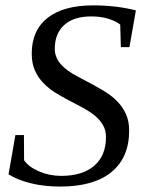

<svg xmlns="http://www.w3.org/2000/svg" viewBox="-20 -682 540 712"><path d="M37.1 -181.2H68.8L69.3 -87.9Q85.4 -63.5 124.3 -46.6Q163.1 -29.8 206.5 -29.8Q286.6 -29.8 329.8 -67.6Q373 -105.5 373 -173.3Q373 -199.7 361.3 -219.2Q349.6 -238.8 330.1 -254.4Q310.5 -270 285.9 -283.2Q261.2 -296.4 235.4 -309.8Q209.5 -323.2 184.8 -338.6Q160.2 -354 140.6 -374.3Q121.1 -394.5 109.4 -420.9Q97.7 -447.3 97.7 -482.9Q97.7 -569.8 156.7 -616Q215.8 -662.1 325.7 -662.1Q409.7 -662.1 483.9 -643.6L460 -507.3H428.2L425.8 -590.8Q410.2 -603.5 382.3 -612.3Q354.5 -621.1 318.4 -621.1Q253.4 -621.1 218.3 -589.4Q183.1 -557.6 183.1 -500.5Q183.1 -469.7 205.1 -444.3Q227.1 -418.9 270.5 -397Q336.9 -362.3 366.2 -344.2Q395.5 -326.2 415.3 -305.7Q435.1 -285.2 447 -258.8Q459 -232.4 459 -198.2Q459 -97.7 393.3 -43.9Q327.6 9.8 203.6 9.8Q142.1 9.8 93 -2.7Q43.9 -15.1 11.7 -35.6Z"/></svg>

Font: Liberation Serif
Style: Italic
Weight: 400
Italic angle: -16.333°
Designer: Steve Matteson
Foundry: Ascender Corporation
Version: Version 2.1.5